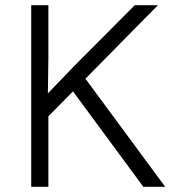

<svg xmlns="http://www.w3.org/2000/svg" viewBox="-20 -718 690 738"><path d="M100 0V-698H166V-495L164 -359L263 -462L498 -698H587L166 -271V0ZM531 0 236 -400 291 -439 615 0Z"/></svg>

Font: Azeret Mono ExtraLight
Style: Regular
Weight: 250
Designer: Martin Vácha
Foundry: Displaay
Version: Version 1.002